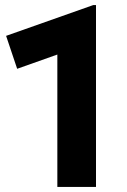

<svg xmlns="http://www.w3.org/2000/svg" viewBox="-20 -735 500 755"><path d="M205.5 0V-520.5L47.5 -464.5L4 -594L346.5 -715H357.5V0Z"/></svg>

Font: Geologica Roman
Style: Bold
Weight: 700
Designer: Sindre Bremnes, Frode Helland
Foundry: Monokrom Skriftforlag AS
Version: Version 1.010;gftools[0.9.28]